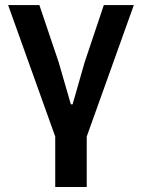

<svg xmlns="http://www.w3.org/2000/svg" viewBox="-20 -542 563 762"><path d="M199.2 200.2V0L12.2 -522H136.2L212.9 -294.9L261.2 -127.9H268.1L315.9 -294.9L392.1 -522H511.2L324.2 0V200.2Z"/></svg>

Font: Anuphan SemiBold
Style: Bold
Weight: 600
Designer: Mike Abbink, Paul van der Laan, Pieter van Rosmalen, Mint Tantisuwanna
Foundry: Bold Monday; Cadson Demak
Version: Version 3.002;hotconv 1.0.109;makeotfexe 2.5.65596